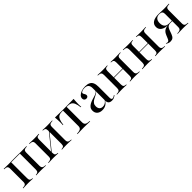

<svg xmlns="http://www.w3.org/2000/svg" viewBox="338 -1650 2884 2884"><g transform="rotate(-45 1780.0 -208.0)"><path d="M25.8 0V-8.9Q65.3 -10.5 81 -22.2Q96.8 -33.9 96.8 -66.9V-347.6Q96.8 -381.5 81 -393.1Q65.3 -404.8 25.8 -405.6V-414.5Q41.1 -414.5 73 -413.7Q104.8 -412.9 134.7 -412.9Q153.2 -412.9 169.8 -413.3Q186.3 -413.7 209.3 -414.1Q232.3 -414.5 271.8 -414.5Q308.9 -414.5 329.8 -414.1Q350.8 -413.7 365.7 -413.3Q380.6 -412.9 399.2 -412.9Q429.8 -412.9 461.7 -413.7Q493.5 -414.5 508.9 -414.5V-405.6Q483.1 -404.8 467.3 -400Q451.6 -395.2 444.8 -382.7Q437.9 -370.2 437.9 -347.6V-66.9Q437.9 -45.2 444.8 -32.7Q451.6 -20.2 467.3 -14.9Q483.1 -9.7 508.9 -8.9V0Q493.5 -0.8 461.7 -2Q429.8 -3.2 399.2 -3.2Q371 -3.2 343.5 -2Q316.1 -0.8 302.4 0V-8.9Q333.9 -10.5 346.8 -22.2Q359.7 -33.9 359.7 -66.9V-406.5L361.3 -404.8H173.4L175 -406.5V-66.9Q175 -33.9 187.9 -22.2Q200.8 -10.5 232.3 -8.9V0Q218.5 -0.8 191.1 -2Q163.7 -3.2 135.5 -3.2Q104.8 -3.2 73 -2Q41.1 -0.8 25.8 0Z M848.4 0V-8.9Q879.8 -10.5 892.3 -21.8Q904.8 -33.1 904.8 -66.9V-349.2Q904.8 -381.5 892.3 -393.1Q879.8 -404.8 848.4 -405.6V-414.5Q862.1 -413.7 889.5 -412.5Q916.9 -411.3 945.2 -411.3Q975 -411.3 1006.9 -412.5Q1038.7 -413.7 1054 -414.5V-405.6Q1029 -404.8 1012.9 -400Q996.8 -395.2 989.9 -382.7Q983.1 -370.2 983.1 -347.6V-66.9Q983.1 -44.4 989.9 -32.3Q996.8 -20.2 1012.9 -14.9Q1029 -9.7 1054 -8.9V0Q1038.7 -0.8 1006.9 -2Q975 -3.2 945.2 -3.2Q916.9 -3.2 889.5 -2Q862.1 -0.8 848.4 0ZM563.7 0V-8.9Q602.4 -10.5 618.5 -21.8Q634.7 -33.1 634.7 -66.9V-347.6Q634.7 -381.5 618.5 -393.1Q602.4 -404.8 563.7 -405.6V-414.5Q579 -413.7 610.9 -412.5Q642.7 -411.3 673.4 -411.3Q701.6 -411.3 729 -412.5Q756.5 -413.7 770.2 -414.5V-405.6Q738.7 -404.8 725.8 -393.1Q712.9 -381.5 712.9 -347.6V-66.1Q712.9 -33.1 725.8 -21.8Q738.7 -10.5 770.2 -8.9V0Q756.5 -0.8 729 -2Q701.6 -3.2 673.4 -3.2Q642.7 -3.2 610.9 -2Q579 -0.8 563.7 0ZM700.8 -66.1 695.2 -72.6 916.9 -349.2 922.6 -342.7Z M1178.2 0V-8.9Q1229.8 -10.5 1252 -25.4Q1274.2 -40.3 1274.2 -75.8V-404H1247.6Q1213.7 -404 1188.7 -391.1Q1163.7 -378.2 1149.2 -344.4Q1134.7 -310.5 1127.4 -250H1118.5Q1119.4 -261.3 1120.2 -276.6Q1121 -291.9 1121 -310.5Q1121 -329.8 1119.4 -359.7Q1117.7 -389.5 1115.3 -415.3Q1144.4 -415.3 1170.6 -414.5Q1196.8 -413.7 1221.4 -413.3Q1246 -412.9 1268.5 -412.9Q1291.1 -412.9 1312.9 -412.9Q1334.7 -412.9 1357.7 -412.9Q1380.6 -412.9 1404.8 -413.3Q1429 -413.7 1455.6 -414.5Q1482.3 -415.3 1511.3 -415.3Q1508.9 -389.5 1507.3 -359.7Q1505.6 -329.8 1505.6 -310.5Q1505.6 -291.9 1506.5 -276.6Q1507.3 -261.3 1508.1 -250H1498.4Q1491.9 -310.5 1477 -344.4Q1462.1 -378.2 1437.9 -391.1Q1413.7 -404 1378.2 -404H1352.4V-75.8Q1352.4 -40.3 1374.2 -25.4Q1396 -10.5 1447.6 -8.9V0Q1427.4 -0.8 1389.1 -2Q1350.8 -3.2 1313.7 -3.2Q1276.6 -3.2 1238.3 -2Q1200 -0.8 1178.2 0Z M1699.2 11.3Q1647.6 11.3 1616.9 -15.3Q1586.3 -41.9 1586.3 -88.7Q1586.3 -125 1604 -147.6Q1621.8 -170.2 1649.2 -184.3Q1676.6 -198.4 1707.3 -207.7Q1737.9 -216.9 1765.3 -225.4Q1792.7 -233.9 1810.5 -245.6Q1828.2 -257.3 1828.2 -276.6V-328.2Q1828.2 -371.8 1806.9 -394Q1785.5 -416.1 1742.7 -416.1Q1711.3 -416.1 1688.7 -405.6Q1666.1 -395.2 1666.1 -380.6Q1666.1 -371.8 1672.2 -361.7Q1678.2 -351.6 1684.3 -339.9Q1690.3 -328.2 1690.3 -316.1Q1690.3 -300.8 1679.4 -291.1Q1668.5 -281.5 1650 -281.5Q1629.8 -281.5 1617.3 -294.4Q1604.8 -307.3 1604.8 -328.2Q1604.8 -356.5 1626.6 -378.6Q1648.4 -400.8 1685.1 -413.7Q1721.8 -426.6 1766.1 -426.6Q1815.3 -426.6 1846.4 -410.9Q1877.4 -395.2 1891.5 -362.5Q1905.6 -329.8 1905.6 -277.4V-43.5Q1905.6 -24.2 1912.1 -14.9Q1918.5 -5.6 1931.5 -5.6Q1944.4 -5.6 1956.9 -12.9Q1969.4 -20.2 1980.6 -28.2L1985.5 -21Q1966.1 -5.6 1947.6 2.8Q1929 11.3 1902.4 11.3Q1828.2 11.3 1828.2 -59.7Q1804.8 -24.2 1773 -6.5Q1741.1 11.3 1699.2 11.3ZM1740.3 -21Q1766.9 -21 1789.1 -33.5Q1811.3 -46 1828.2 -70.2V-258.9Q1822.6 -243.5 1804.8 -232.7Q1787.1 -221.8 1764.1 -211.3Q1741.1 -200.8 1719 -187.1Q1696.8 -173.4 1682.3 -152.8Q1667.7 -132.3 1667.7 -100Q1667.7 -62.9 1686.7 -41.9Q1705.6 -21 1740.3 -21Z M2295.2 0V-8.9Q2328.2 -10.5 2340.3 -22.6Q2352.4 -34.7 2352.4 -66.9V-347.6Q2352.4 -379.8 2340.3 -392.3Q2328.2 -404.8 2295.2 -405.6V-414.5Q2308.9 -413.7 2336.3 -412.5Q2363.7 -411.3 2392.7 -411.3Q2422.6 -411.3 2454.4 -412.5Q2486.3 -413.7 2501.6 -414.5V-405.6Q2474.2 -404.8 2458.9 -399.2Q2443.5 -393.5 2437.1 -381.5Q2430.6 -369.4 2430.6 -347.6V-66.9Q2430.6 -46 2437.1 -33.5Q2443.5 -21 2458.9 -15.3Q2474.2 -9.7 2501.6 -8.9V0Q2486.3 -0.8 2454.4 -2Q2422.6 -3.2 2392.7 -3.2Q2363.7 -3.2 2336.3 -2Q2308.9 -0.8 2295.2 0ZM2017.7 0V-8.9Q2058.9 -10.5 2073.8 -22.6Q2088.7 -34.7 2088.7 -66.9V-347.6Q2088.7 -379.8 2073.8 -392.3Q2058.9 -404.8 2017.7 -405.6V-414.5Q2033.1 -413.7 2064.9 -412.5Q2096.8 -411.3 2127.4 -411.3Q2155.6 -411.3 2183.1 -412.5Q2210.5 -413.7 2224.2 -414.5V-405.6Q2191.1 -404.8 2179 -392.3Q2166.9 -379.8 2166.9 -347.6V-66.9Q2166.9 -34.7 2179 -22.6Q2191.1 -10.5 2224.2 -8.9V0Q2210.5 -0.8 2183.1 -2Q2155.6 -3.2 2127.4 -3.2Q2096.8 -3.2 2064.9 -2Q2033.1 -0.8 2017.7 0ZM2137.9 -209.7V-218.5H2380.6V-209.7Z M2833.9 0V-8.9Q2866.9 -10.5 2879 -22.6Q2891.1 -34.7 2891.1 -66.9V-347.6Q2891.1 -379.8 2879 -392.3Q2866.9 -404.8 2833.9 -405.6V-414.5Q2847.6 -413.7 2875 -412.5Q2902.4 -411.3 2931.5 -411.3Q2961.3 -411.3 2993.1 -412.5Q3025 -413.7 3040.3 -414.5V-405.6Q3012.9 -404.8 2997.6 -399.2Q2982.3 -393.5 2975.8 -381.5Q2969.4 -369.4 2969.4 -347.6V-66.9Q2969.4 -46 2975.8 -33.5Q2982.3 -21 2997.6 -15.3Q3012.9 -9.7 3040.3 -8.9V0Q3025 -0.8 2993.1 -2Q2961.3 -3.2 2931.5 -3.2Q2902.4 -3.2 2875 -2Q2847.6 -0.8 2833.9 0ZM2556.5 0V-8.9Q2597.6 -10.5 2612.5 -22.6Q2627.4 -34.7 2627.4 -66.9V-347.6Q2627.4 -379.8 2612.5 -392.3Q2597.6 -404.8 2556.5 -405.6V-414.5Q2571.8 -413.7 2603.6 -412.5Q2635.5 -411.3 2666.1 -411.3Q2694.4 -411.3 2721.8 -412.5Q2749.2 -413.7 2762.9 -414.5V-405.6Q2729.8 -404.8 2717.7 -392.3Q2705.6 -379.8 2705.6 -347.6V-66.9Q2705.6 -34.7 2717.7 -22.6Q2729.8 -10.5 2762.9 -8.9V0Q2749.2 -0.8 2721.8 -2Q2694.4 -3.2 2666.1 -3.2Q2635.5 -3.2 2603.6 -2Q2571.8 -0.8 2556.5 0ZM2676.6 -209.7V-218.5H2919.4V-209.7Z M3308.1 0V-8.9Q3337.9 -9.7 3354.8 -15.3Q3371.8 -21 3378.6 -33.5Q3385.5 -46 3385.5 -66.9V-349.2Q3385.5 -378.2 3370.2 -391.9Q3354.8 -405.6 3321.8 -405.6Q3276.6 -405.6 3253.2 -379.8Q3229.8 -354 3229.8 -304.8Q3229.8 -254.8 3254 -228.6Q3278.2 -202.4 3325 -202.4H3414.5V-196H3301.6Q3230.6 -196 3189.9 -224.6Q3149.2 -253.2 3149.2 -304Q3149.2 -358.1 3191.5 -386.3Q3233.9 -414.5 3314.5 -414.5Q3337.9 -414.5 3366.9 -412.9Q3396 -411.3 3428.2 -411.3Q3447.6 -411.3 3467.7 -412.1Q3487.9 -412.9 3506 -413.7Q3524.2 -414.5 3534.7 -414.5V-405.6Q3493.5 -404.8 3478.2 -392.3Q3462.9 -379.8 3462.9 -347.6V-66.9Q3462.9 -34.7 3478.2 -22.6Q3493.5 -10.5 3534.7 -8.9V0Q3518.5 -0.8 3487.5 -2Q3456.5 -3.2 3423.4 -3.2Q3391.9 -3.2 3358.5 -2Q3325 -0.8 3308.1 0ZM3151.6 5.6Q3131.5 5.6 3114.1 -0.4Q3096.8 -6.5 3079 -19.4L3083.1 -26.6Q3097.6 -17.7 3110.5 -17.7Q3125 -17.7 3134.7 -27.4Q3144.4 -37.1 3154 -62.1L3171 -103.2Q3182.3 -130.6 3195.6 -148.8Q3208.9 -166.9 3227.8 -177.4Q3246.8 -187.9 3272.6 -192.7Q3298.4 -197.6 3334.7 -197.6H3404V-193.5H3346Q3323.4 -193.5 3308.1 -187.1Q3292.7 -180.6 3281.5 -165.7Q3270.2 -150.8 3260.5 -123.4L3238.7 -63.7Q3224.2 -25.8 3204.4 -10.1Q3184.7 5.6 3151.6 5.6Z"/></g></svg>

Font: Playfair 144pt
Style: Regular
Weight: 400
Designer: Claus Eggers Sørensen
Foundry: Claus Eggers Sørensen
Version: Version 2.001;gftools[0.9.30]